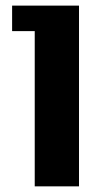

<svg xmlns="http://www.w3.org/2000/svg" viewBox="-20 -660 360 680"><path d="M259.8 0H103V-549.8H22.9V-640.1H259.8Z"/></svg>

Font: Laconic
Style: Bold
Weight: 700
Designer: Robby Woodard
Version: Version 1.000